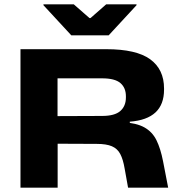

<svg xmlns="http://www.w3.org/2000/svg" viewBox="-20 -866 830 886"><path d="M571 0 555 -89Q548 -130.5 535 -155.2Q522 -180 496.5 -191Q471 -202 426.5 -202L195.5 -203V-330L451 -331Q509.5 -331 535.2 -353.8Q561 -376.5 561 -416.5V-421.5Q561 -461 535.5 -482.8Q510 -504.5 451.5 -504.5H195.5V-639H470.5Q609 -639 673 -592.5Q737 -546 737 -457.5V-452.5Q737 -384 697.5 -347.2Q658 -310.5 579 -304.5V-278.5L545 -302.5Q610 -298.5 646.5 -278Q683 -257.5 702 -219Q721 -180.5 732.5 -121.5L756 0ZM74.5 0V-639H245.5V-278L246 -217.5V0ZM309 -703 180.5 -842V-846H320.5L393 -782.5H397.5L470 -846H610V-842L481.5 -703Z"/></svg>

Font: Anek Latin Expanded
Style: Bold
Weight: 700
Width: 7
Designer: Yesha Goshar
Foundry: Ek Type
Version: Version 1.003